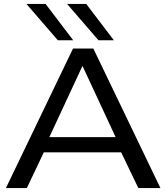

<svg xmlns="http://www.w3.org/2000/svg" viewBox="-20 -953 843 973"><path d="M10 0 350 -707H453L793 0H681L594 -181H202L116 0ZM230 -258H566L398 -619ZM479 -749 320 -933H417L557 -749ZM273 -749 114 -933H211L351 -749Z"/></svg>

Font: Georama Extended
Style: Regular
Weight: 400
Width: 7
Designer: Jean-Baptiste Levee
Foundry: Production Type
Version: Version 1.000